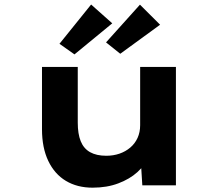

<svg xmlns="http://www.w3.org/2000/svg" viewBox="-20 -831 984 861"><path d="M395.1 10.6Q326.3 10.6 275.5 -19.9Q224.7 -50.3 196.5 -109.4Q168.3 -168.4 168.3 -251.3V-530.7H328.7V-281Q328.7 -230.8 341.9 -197.9Q355.1 -165 383.8 -148.7Q412.6 -132.5 456.6 -132.5Q488.2 -132.5 515.6 -141.9Q543 -151.3 564.1 -169.2Q585.2 -187 596.9 -212.6Q608.5 -238.2 608.5 -269.6V-530.7H768.9V0H618.2L611.4 -108.9L640.8 -120.9Q629.4 -89.3 595.7 -58.8Q562 -28.3 511 -8.9Q460 10.6 395.1 10.6ZM519.3 -589.9 455.5 -640.9 607.6 -810.1 697.9 -720.1ZM314 -587.1 246.7 -634.6 388.6 -810.7 483.4 -726.4Z"/></svg>

Font: Lexend Tera
Style: Regular
Weight: 400
Designer: Bonnie Shaver-Troup, Thomas Jockin
Foundry: Lexend
Version: Version 1.007